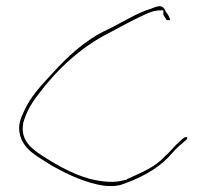

<svg xmlns="http://www.w3.org/2000/svg" viewBox="-20 -652 678 630"><path d="M46 -208C59 -159 103 -139 151 -108C201 -80 263 -50 326 -42C360 -40 373 -43 397 -53C457 -75 511 -108 547 -152C561 -169 578 -181 592 -194H593V-195C594 -197 594 -198 594 -202H591C589 -202 588 -202 585 -201L576 -194L557 -176C546 -165 536 -152 521 -139C489 -103 440 -84 396 -64V-62H392C354 -50 313 -56 275 -65C213 -82 153 -118 107 -149C81 -167 47 -194 56 -246V-248C65 -281 82 -312 104 -340C164 -421 244 -497 338 -544C371 -561 407 -582 440 -597C457 -605 481 -618 504 -618H516V-603C519 -598 522 -595 527 -586H537C538 -586 539 -588 536 -594C533 -602 526 -611 524 -614C515 -635 506 -636 477 -624C427 -609 383 -579 333 -555C259 -521 200 -465 146 -405C113 -370 81 -334 62 -294C48 -265 37 -240 46 -208ZM151 -108ZM326 -42ZM521 -139ZM575 -194H576Z"/></svg>

Font: Stray Cat
Style: Hl
Weight: 100
Version: Version 1.0